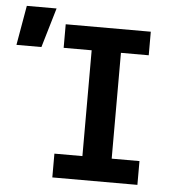

<svg xmlns="http://www.w3.org/2000/svg" viewBox="-150 -749 751 797"><g transform="rotate(5 225.5 -350.0)"><path d="M451.7 0H97.2V-99.1H213.9V-540H97.2V-638.2H451.7V-540H335.9V-99.1H451.7ZM4.9 -535.2H-99.1L-70.3 -700.2H53.7ZM535.2 -638.2Z"/></g></svg>

Font: Code New Roman
Style: Bold
Weight: 700
Monospace: yes
Designer: Sam Radian
Foundry: Code New Roman
Version: Version 1.508 October 19, 2014